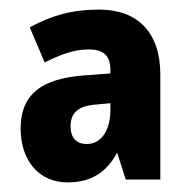

<svg xmlns="http://www.w3.org/2000/svg" viewBox="-20 -742 394 400"><path d="M187 -722C128 -722 86 -709 42 -685L73 -612C106 -628 133 -639 165 -639C196 -639 210 -626 210 -596V-589L172 -586C82 -582 23 -557 23 -474C23 -410 59 -362 121 -362C172 -362 203 -385 224 -424L242 -368H314V-587C314 -675 266 -722 187 -722ZM178 -524 210 -527V-513C210 -472 192 -442 161 -442C139 -442 127 -455 127 -479C127 -505 141 -521 178 -524Z"/></svg>

Font: Noto Sans Khmer Condensed ExtraBold
Style: Regular
Weight: 800
Width: 3
Designer: Danh Hong and the Monotype Design Team
Foundry: Monotype Imaging Inc.
Version: Version 2.004